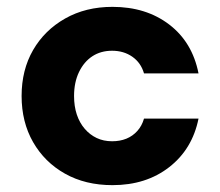

<svg xmlns="http://www.w3.org/2000/svg" viewBox="-20 -528 642 560"><path d="M308 12Q229 12 169.5 -21.5Q110 -55 76.5 -113.5Q43 -172 43 -248Q43 -324 76.5 -382Q110 -440 170 -474Q230 -508 308 -508Q406 -508 473.5 -456.5Q541 -405 559 -314H400Q391 -345 366 -362.5Q341 -380 307 -380Q274 -380 249.5 -364Q225 -348 210.5 -318Q196 -288 196 -248Q196 -218 204 -194Q212 -170 227 -152.5Q242 -135 262 -125.5Q282 -116 307 -116Q330 -116 348.5 -123.5Q367 -131 380.5 -146Q394 -161 400 -182H559Q541 -93 473.5 -40.5Q406 12 308 12Z"/></svg>

Font: DM Sans 28pt Black
Style: Regular
Weight: 900
Version: Version 4.004;gftools[0.9.30]